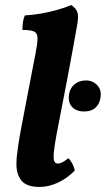

<svg xmlns="http://www.w3.org/2000/svg" viewBox="-20 -730 418 759"><path d="M136.4 9Q85.2 9 64.8 -16.2Q44.4 -41.4 44.9 -83Q44.9 -95.9 46.4 -111.6Q47.9 -127.3 51.9 -154.2Q55.8 -181.2 64.3 -226.3Q72.8 -271.5 86.5 -342.8Q100.2 -414.2 120.6 -519.4Q128.6 -560.2 128.3 -579.9Q128 -599.6 114.3 -605.6Q100.6 -611.7 68.6 -611.7Q68.6 -626.3 70.6 -641.6Q72.7 -656.8 78.2 -669Q107.3 -670.5 140.8 -676.2Q174.4 -681.9 206.1 -690.9Q237.9 -699.9 261.8 -710Q279.9 -698.2 285.7 -682.2Q291.4 -666.2 285.4 -633.5Q265.9 -522.6 245.4 -415Q224.9 -307.4 204.4 -203.1Q194.6 -151.4 192.6 -125.6Q190.7 -99.7 195.1 -91.6Q199.6 -83.5 208.1 -83.5Q216.5 -83.5 226.1 -88.1Q235.7 -92.8 250.2 -104.6Q259.2 -96.1 266.4 -82.3Q273.5 -68.5 275.5 -55.8Q246.8 -25.7 209.8 -8.4Q172.7 9 136.4 9ZM313.2 -289.3Q281 -289.3 264.1 -308.2Q247.2 -327 253.7 -360.8Q258.3 -383.9 275.9 -397.9Q293.4 -412 320.7 -412Q346.3 -412 364.7 -392.9Q383.2 -373.8 376.6 -340Q372.1 -317 356.2 -303.1Q340.4 -289.3 313.2 -289.3Z"/></svg>

Font: Vollkorn
Style: Italic
Weight: 400
Italic angle: -11°
Designer: Friedrich Althausen
Foundry: Friedrich Althausen
Version: Version 5.001